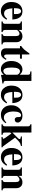

<svg xmlns="http://www.w3.org/2000/svg" viewBox="1784 -2500 730 4338"><g transform="rotate(90 2149.0 -331.0)"><path d="M403 -126 427 -112Q383 -42 338.5 -14Q294 14 229 14Q139 14 82 -53.5Q25 -121 25 -224Q25 -336 82.5 -404.5Q140 -473 234 -473Q317 -473 362 -423Q415 -365 421 -245H169Q172 -203 177 -174.5Q182 -146 194 -117Q206 -88 229.5 -73Q253 -58 288 -58Q320 -58 346 -73.5Q372 -89 403 -126ZM298 -282V-303Q298 -376 289 -395Q277 -420 265.5 -431Q254 -442 234 -442Q198 -442 181 -405.5Q164 -369 164 -282Z M983 0H749V-24Q774 -27 784.5 -40.5Q795 -54 795 -84V-321Q795 -406 744 -406Q708 -406 674 -372Q657 -355 657 -348V-84Q657 -55 667.5 -41.5Q678 -28 705 -24V0H465V-24Q498 -31 508 -43Q518 -55 518 -87V-376Q518 -408 508 -420Q498 -432 465 -437V-461H656V-386H657Q706 -473 799 -473Q861 -473 897.5 -434.5Q934 -396 934 -331V-84Q934 -50 944 -38Q954 -26 983 -24Z M1307 -112 1332 -101Q1301 -39 1267.5 -13.5Q1234 12 1184 12Q1132 12 1102 -16.5Q1072 -45 1072 -95V-417H1019V-444Q1068 -477 1101 -515.5Q1134 -554 1186 -630H1211V-461H1306V-417H1211V-119Q1211 -59 1250 -59Q1279 -59 1307 -112Z M1867 -20 1805 -12Q1723 -1 1672 13V-52Q1637 -15 1608 -0.5Q1579 14 1539 14Q1460 14 1409 -52Q1358 -118 1358 -221Q1358 -330 1412.5 -401.5Q1467 -473 1550 -473Q1584 -473 1610.5 -459.5Q1637 -446 1669 -411V-594Q1669 -629 1656 -638.5Q1643 -648 1593 -652V-676H1808V-101Q1808 -69 1820.5 -57Q1833 -45 1867 -43ZM1669 -112V-355Q1658 -384 1637 -400.5Q1616 -417 1591 -417Q1506 -417 1506 -229Q1506 -42 1584 -42Q1620 -42 1650 -79Q1669 -104 1669 -112Z M2292 -126 2316 -112Q2272 -42 2227.5 -14Q2183 14 2118 14Q2028 14 1971 -53.5Q1914 -121 1914 -224Q1914 -336 1971.5 -404.5Q2029 -473 2123 -473Q2206 -473 2251 -423Q2304 -365 2310 -245H2058Q2061 -203 2066 -174.5Q2071 -146 2083 -117Q2095 -88 2118.5 -73Q2142 -58 2177 -58Q2209 -58 2235 -73.5Q2261 -89 2292 -126ZM2187 -282V-303Q2187 -376 2178 -395Q2166 -420 2154.5 -431Q2143 -442 2123 -442Q2087 -442 2070 -405.5Q2053 -369 2053 -282Z M2745 -109 2763 -91Q2722 -35 2677 -10.5Q2632 14 2572 14Q2477 14 2417.5 -51Q2358 -116 2358 -222Q2358 -332 2426 -402.5Q2494 -473 2595 -473Q2661 -473 2705 -442Q2749 -411 2749 -363Q2749 -334 2730.5 -316.5Q2712 -299 2681 -299Q2655 -299 2640 -318Q2625 -337 2625 -372Q2625 -390 2624.5 -398Q2624 -406 2622 -416.5Q2620 -427 2616 -431.5Q2612 -436 2603.5 -439Q2595 -442 2583 -442Q2545 -442 2522 -397.5Q2499 -353 2499 -273Q2499 -171 2536 -112Q2573 -53 2638 -53Q2696 -53 2745 -109Z M3308 0H3074V-24Q3116 -26 3116 -43Q3116 -55 3092 -88L2997 -222L2974 -198V-84Q2974 -49 2982.5 -39Q2991 -29 3026 -24V0H2787V-24Q2835 -28 2835 -84V-594Q2835 -648 2787 -652V-676H2974V-245L3102 -373Q3123 -394 3123 -411Q3123 -429 3088 -434L3064 -438V-461H3278V-438Q3231 -432 3197.5 -409Q3164 -386 3089 -307L3283 -39Q3294 -24 3308 -24Z M3701 -126 3725 -112Q3681 -42 3636.5 -14Q3592 14 3527 14Q3437 14 3380 -53.5Q3323 -121 3323 -224Q3323 -336 3380.5 -404.5Q3438 -473 3532 -473Q3615 -473 3660 -423Q3713 -365 3719 -245H3467Q3470 -203 3475 -174.5Q3480 -146 3492 -117Q3504 -88 3527.5 -73Q3551 -58 3586 -58Q3618 -58 3644 -73.5Q3670 -89 3701 -126ZM3596 -282V-303Q3596 -376 3587 -395Q3575 -420 3563.5 -431Q3552 -442 3532 -442Q3496 -442 3479 -405.5Q3462 -369 3462 -282Z M4281 0H4047V-24Q4072 -27 4082.5 -40.5Q4093 -54 4093 -84V-321Q4093 -406 4042 -406Q4006 -406 3972 -372Q3955 -355 3955 -348V-84Q3955 -55 3965.5 -41.5Q3976 -28 4003 -24V0H3763V-24Q3796 -31 3806 -43Q3816 -55 3816 -87V-376Q3816 -408 3806 -420Q3796 -432 3763 -437V-461H3954V-386H3955Q4004 -473 4097 -473Q4159 -473 4195.5 -434.5Q4232 -396 4232 -331V-84Q4232 -50 4242 -38Q4252 -26 4281 -24Z"/></g></svg>

Font: STIX MathJax Main
Style: Bold
Weight: 700
Designer: MicroPress Inc., with final additions and corrections provided by Coen Hoffman, Elsevier (retired)
Version: Version 1.1.1